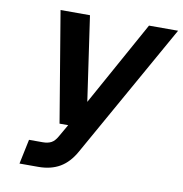

<svg xmlns="http://www.w3.org/2000/svg" viewBox="-80 -785 822 861"><g transform="rotate(10 331.0 -355.0)"><path d="M65 0 88.6 -112.2H151.4Q174.4 -112.2 189.8 -120.4Q205.2 -128.6 217.4 -150.4L250.2 -207.4H210.8L126.8 -710H260.8L316.4 -325.2L529.6 -710H662L318.2 -99.2Q289.6 -47.8 248.7 -23.9Q207.8 0 150.8 0Z"/></g></svg>

Font: Geist Mono
Style: Italic
Weight: 400
Italic angle: -12°
Monospace: yes
Designer: Basement.studio, Andrés Briganti, Mateo Zaragoza
Foundry: Basement.studio, Vercel, Andrés Briganti, Guido Ferreyra, Mateo Zaragoza
Version: Version 1.500